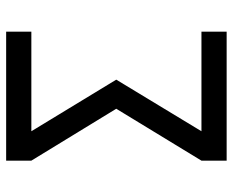

<svg xmlns="http://www.w3.org/2000/svg" viewBox="-88 -688 775 640"><g transform="rotate(-90 300.0 -367.5)"><path d="M85 0V-84L258 -368L85 -651V-735H515V-651H183L355 -368L183 -84H515V0Z"/></g></svg>

Font: Iosevka Fixed Medium Extended
Style: Regular
Weight: 500
Width: 7
Monospace: yes
Designer: Belleve Invis
Foundry: Belleve Invis
Version: Version 24.1.1; ttfautohint (v1.8.4)